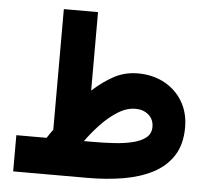

<svg xmlns="http://www.w3.org/2000/svg" viewBox="-50 -746 871 800"><g transform="rotate(5 385.0 -346.0)"><path d="M160.2 -151.4Q166.5 -161.1 172.4 -169.7Q178.2 -178.2 185.1 -187.5V-691.9H328.1V-363.8Q371.6 -403.3 416.3 -427.5Q460.9 -451.7 516.1 -452.1Q579.1 -452.1 627.7 -425.5Q676.3 -398.9 703.9 -352.3Q731.4 -305.7 731.4 -245.1Q731.4 -173.3 700.7 -126Q669.9 -78.6 616.5 -51Q563 -23.4 493.4 -11.7Q423.8 0 346.2 0H33.7V-151.4ZM519.5 -304.2Q481.9 -304.2 444.6 -280.5Q407.2 -256.8 374.3 -221.7Q341.3 -186.5 316.4 -151.4H354Q399.4 -151.4 442.6 -154.1Q485.8 -156.7 520.5 -165.3Q555.2 -173.8 575.4 -190.4Q595.7 -207 595.7 -234.9Q595.7 -266.6 573.7 -285.4Q551.8 -304.2 519.5 -304.2Z"/></g></svg>

Font: Vazirmatn RD Black
Style: Regular
Weight: 900
Designer: Saber Rastikerdar
Foundry: Saber Rastikerdar
Version: Version 32.102